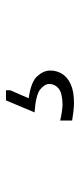

<svg xmlns="http://www.w3.org/2000/svg" viewBox="172 -227 272 656"><g transform="rotate(-90 308.0 101.0)"><path d="M284.2 217.8Q324.2 217.8 348.4 206.5Q372.6 195.3 383.8 177Q395 158.7 395 136.7Q395 113.8 375.7 92.3Q356.4 70.8 300.3 63L327.6 0V-14.6H293L252 83Q312 87.4 330.6 102.5Q349.1 117.7 349.1 133.3Q349.1 151.9 334.2 164.8Q319.3 177.7 279.8 178.7Q269 178.7 251.7 176Q234.4 173.3 224.1 170.4V211.4Q235.8 213.4 253.2 215.6Q270.5 217.8 284.2 217.8Z"/></g></svg>

Font: Pinar-VF
Style: Regular
Weight: 300
Designer: Amin Abedi
Version: Version 3.0